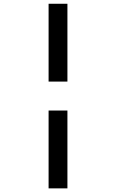

<svg xmlns="http://www.w3.org/2000/svg" viewBox="-20 -865 626 1036"><path d="M242.2 -424.8V-844.7H343.8V-424.8ZM242.2 151.4V-268.6H343.8V151.4Z"/></svg>

Font: Cascadia Code PL
Style: Italic
Weight: 400
Italic angle: -10°
Monospace: yes
Designer: Aaron Bell
Foundry: Saja Typeworks
Version: Version 2404.023